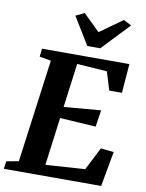

<svg xmlns="http://www.w3.org/2000/svg" viewBox="-113 -1069 869 1142"><g transform="rotate(10 322.0 -498.0)"><path d="M-8.5 0 -2.5 -46.5 71.5 -60 155 -682 85.5 -694 91 -743H618.5L604.5 -567H528L494 -677.5L312.5 -690L277.5 -424L501 -443L485.5 -342L268.5 -355.5L230.5 -66L468.5 -82L538.5 -219.5L617.5 -211.5L579 0ZM353.5 -805.5 252 -971 304 -996Q329.5 -971.5 354.8 -947Q380 -922.5 404.5 -898Q438.5 -923 472.8 -947.2Q507 -971.5 541.5 -996L588.5 -971L431.5 -805.5Z"/></g></svg>

Font: Merriweather 28pt ExtraBold
Style: Italic
Weight: 800
Italic angle: -7.8°
Version: Version 2.101